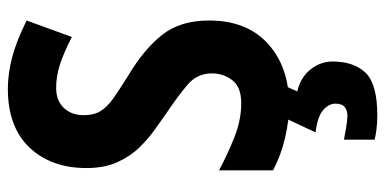

<svg xmlns="http://www.w3.org/2000/svg" viewBox="-272 -492 1004 501"><g transform="rotate(-90 230.5 -242.0)"><path d="M427 -199Q427 -100 366 -45Q305 10 206 10Q167 10 121.5 -0.5Q76 -11 36 -32V-173Q79 -150 123.5 -132.5Q168 -115 211 -115Q253 -115 271 -138Q289 -161 289 -192Q289 -230 259 -255.5Q229 -281 184 -311Q166 -324 142.5 -340.5Q119 -357 96 -380.5Q73 -404 57.5 -438Q42 -472 42 -519Q42 -611 95.5 -667.5Q149 -724 249 -724Q289 -724 332 -712.5Q375 -701 427 -675L384 -557Q341 -579 311 -588.5Q281 -598 251 -598Q218 -598 199 -578Q180 -558 180 -526Q180 -499 191 -481.5Q202 -464 225 -448Q248 -432 283 -410Q352 -369 389.5 -321.5Q427 -274 427 -199ZM320 123Q320 179 290.5 209.5Q261 240 180 240Q144 240 116 233V153Q131 156 149 159Q167 162 179 162Q192 162 201 155Q210 148 210 131Q210 113 193 98.5Q176 84 135 79L172 0H256L242 31Q279 40 299.5 66Q320 92 320 123Z"/></g></svg>

Font: Noto Sans Malayalam Condensed
Style: Bold
Weight: 700
Width: 3
Designer: Jelle Bosma - Monotype Design Team
Foundry: Monotype Imaging Inc.
Version: Version 2.104; ttfautohint (v1.8.4.7-5d5b)